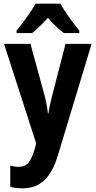

<svg xmlns="http://www.w3.org/2000/svg" viewBox="-20 -786 522 1046"><path d="M309 -766H174C152 -726 102 -657 70 -619V-606H155C179 -625 210 -654 241 -689C270 -654 301 -626 328 -606H412V-619C376 -664 333 -722 309 -766ZM2 -547 177 -5 169 26C147 97 128 123 81 123C66 123 49 120 36 116V232C56 237 77 240 102 240C197 240 258 186 296 58L479 -547H337L265 -268C255 -229 248 -197 244 -168H241C238 -199 231 -235 222 -269L146 -547Z"/></svg>

Font: Noto Sans Arabic UI Cn
Style: Bold
Weight: 700
Width: 3
Designer: Monotype Design Team, Nadine Chahine and Nizar Qandah
Foundry: Monotype Imaging Inc.
Version: Version 2.010